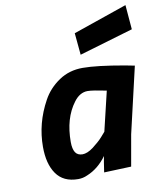

<svg xmlns="http://www.w3.org/2000/svg" viewBox="-87 -843 774 925"><g transform="rotate(-10 300.0 -381.0)"><path d="M221 12C236 12 251 9 266 2C266 2 266 2 266 2C303 -13 335 -39 362 -76C362 -76 362 -76 362 -76C359 -65 355 -39 349 2C349 2 482 -3 482 -3C482 -3 509 -156 509 -156C509 -156 584 -479 584 -479C584 -479 538 -488 538 -488C538 -488 538 -488 538 -488C448 -504 380 -512 334 -512C334 -512 334 -512 334 -512C291 -512 252 -501 218 -478C184 -455 157 -426 138 -391C138 -391 138 -391 138 -391C99 -320 80 -247 80 -170C80 -170 80 -170 80 -170C80 -115 91 -71 114 -38C137 -5 172 12 221 12C221 12 221 12 221 12ZM338 -398C355 -398 386 -393 430 -384C430 -384 384 -191 384 -191C384 -191 364 -168 364 -168C364 -168 364 -168 364 -168C351 -153 334 -139 315 -124C295 -109 277 -102 262 -102C246 -102 234 -108 227 -119C220 -130 216 -147 216 -170C216 -170 216 -170 216 -170C216 -247 234 -310 271 -359C271 -359 271 -359 271 -359C290 -385 313 -398 338 -398C338 -398 338 -398 338 -398ZM600 -654C600 -654 590 -774 590 -774C590 -774 326 -683 326 -683C326 -683 336 -576 336 -576C336 -576 600 -654 600 -654Z"/></g></svg>

Font: My Font
Style: Bold Italic
Weight: 500
Version: Version 0.001